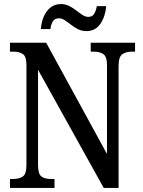

<svg xmlns="http://www.w3.org/2000/svg" viewBox="-20 -924 704 944"><path d="M29 0V-44H44Q74 -44 92 -56Q110 -68 110 -114V-604Q110 -647 92 -658.5Q74 -670 47 -670H29V-714H207L506 -167V-604Q506 -646 488 -658Q470 -670 443 -670H426V-714H644V-670H626Q599 -670 581 -657Q563 -644 563 -600V0H490L167 -581V-114Q167 -68 184 -56Q201 -44 230 -44H248V0ZM405 -771Q382 -771 363.5 -780.5Q345 -790 329 -802.5Q313 -815 298.5 -824.5Q284 -834 269 -834Q248 -834 239 -817.5Q230 -801 228 -781H181Q183 -813 194.5 -841Q206 -869 227.5 -886.5Q249 -904 280 -904Q302 -904 320.5 -894.5Q339 -885 355 -872.5Q371 -860 385.5 -850.5Q400 -841 414 -841Q435 -841 444 -857.5Q453 -874 456 -894H502Q499 -846 474.5 -808.5Q450 -771 405 -771Z"/></svg>

Font: Noto Serif Lao Condensed Medium
Style: Regular
Weight: 500
Width: 3
Designer: Monotype Design Team
Foundry: Monotype Imaging Inc.
Version: Version 2.003; ttfautohint (v1.8.4.7-5d5b)